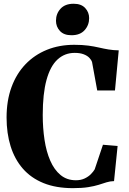

<svg xmlns="http://www.w3.org/2000/svg" viewBox="-20 -991 684 1022"><path d="M368 10.5Q278 10.5 211.5 -16.5Q145 -43.5 101.5 -93.5Q58 -143.5 36.5 -212.5Q15 -281.5 15 -365.5Q15 -455 41 -526.5Q67 -598 115.2 -648.5Q163.5 -699 229.5 -725.8Q295.5 -752.5 375 -752.5Q418.5 -752.5 449.8 -748.2Q481 -744 506.5 -738Q532 -732 557.2 -727.8Q582.5 -723.5 612 -723L592 -509.5H497.5L470 -660.5Q466 -672.5 455 -683.8Q444 -695 425 -702.2Q406 -709.5 377.5 -709.5Q324 -709.5 285.8 -674Q247.5 -638.5 227.5 -565.2Q207.5 -492 207.5 -379Q207.5 -309.5 217 -246.8Q226.5 -184 247.5 -135.8Q268.5 -87.5 302.2 -59.5Q336 -31.5 384 -31.5Q410.5 -31.5 430.5 -41Q450.5 -50.5 463.8 -64Q477 -77.5 484 -89.5L528 -220.5L606 -214L587 -27Q565.5 -26.5 546.8 -20.5Q528 -14.5 505 -7.2Q482 0 449.5 5.2Q417 10.5 368 10.5ZM360 -803.5Q320 -803.5 299 -826.2Q278 -849 278 -880.5Q278 -918 302.2 -944.5Q326.5 -971 371.5 -971H372.5Q412.5 -971 433.5 -948.2Q454.5 -925.5 454.5 -894.5Q454.5 -857 430.2 -830.2Q406 -803.5 361 -803.5Z"/></svg>

Font: Merriweather 96pt ExtraBold
Style: Regular
Weight: 800
Version: Version 2.100